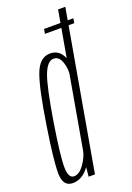

<svg xmlns="http://www.w3.org/2000/svg" viewBox="-153 -841 617 899"><g transform="rotate(-20 155.5 -391.0)"><path d="M163 -698.5H309L313 -721.5H167ZM126.5 0H158L296 -785H260L132 -56.5ZM47.5 3Q87 3 118 -30Q149 -63 156 -101.5L145 -128Q138.5 -93 114.2 -59Q90 -25 63.5 -25Q36 -25 34.8 -78.5Q33.5 -132 59.5 -294.5Q87 -464.5 108.5 -520Q130 -575.5 161 -575.5Q187.5 -575.5 199.5 -541.8Q211.5 -508 206 -474L225.5 -499Q232.5 -537.5 212.5 -570.8Q192.5 -604 153.5 -604Q101 -604 75.5 -535.2Q50 -466.5 23.5 -293.5Q-2.5 -129.5 -2 -63.2Q-1.5 3 47.5 3Z"/></g></svg>

Font: Anybody ExtraCondensed ExtraLight
Style: Italic
Weight: 250
Width: 2
Italic angle: -10°
Version: Version 1.113;gftools[0.9.25]